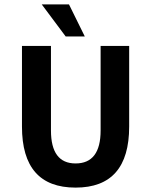

<svg xmlns="http://www.w3.org/2000/svg" viewBox="-20 -842 688 874"><path d="M568 -266Q568 12 324 12Q80 12 80 -266V-633H212V-248Q212 -98 324 -98Q438 -98 438 -248V-633H568ZM279 -676 170 -822H294L366 -676Z"/></svg>

Font: Tajawal
Style: Bold
Weight: 700
Designer: Boutros Fonts
Foundry: Created by Boutros International 2017
Version: Version 1.700